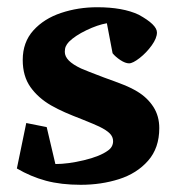

<svg xmlns="http://www.w3.org/2000/svg" viewBox="-20 -496 489 528"><path d="M169.4 -380.9Q163.6 -374.5 160.9 -368.4Q158.2 -362.3 158.2 -353.5Q158.2 -340.8 169.2 -329.6Q180.2 -318.4 203.1 -307.6Q217.3 -301.3 265.1 -283.2Q299.3 -271 320.1 -262.7Q340.8 -254.4 357.9 -244.1Q385.3 -227.5 401.6 -202.4Q418 -177.2 418 -143.6Q418 -88.9 387.2 -54Q356.4 -19 307.4 -3.4Q258.3 12.2 202.1 12.2Q147.9 12.2 106.2 1Q64.5 -10.3 26.4 -32.7L52.2 -157.7L108.4 -146.5L132.3 -44.9Q167 -44.9 210.9 -55.4Q254.9 -65.9 276.9 -82Q291 -91.8 291 -107.9Q291 -119.6 282 -128.9Q272.9 -138.2 252.9 -147.9Q240.7 -153.8 206.5 -167.5Q178.7 -178.2 158.7 -187Q138.7 -195.8 120.6 -206.1Q85 -226.6 63.7 -256.6Q42.5 -286.6 42.5 -331.1Q42.5 -379.9 71.8 -412.4Q101.1 -444.8 147.9 -460.4Q194.8 -476.1 247.1 -476.1Q317.9 -476.1 361.3 -455.6Q411.6 -428.2 411.6 -406.7Q411.6 -391.1 397.2 -371.1Q382.8 -351.1 364 -336.4Q345.2 -321.8 335 -321.8Q324.7 -321.8 311 -330.8Q297.4 -339.8 289.6 -349.6L273.9 -432.1Q248.5 -427.7 217.5 -412.8Q186.5 -397.9 169.4 -380.9Z"/></svg>

Font: Vesper Libre
Style: Bold
Weight: 700
Designer: Robert Keller & Kimya Gandhi
Foundry: Mota Italic
Version: Version 1.058